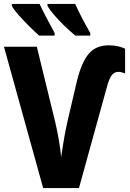

<svg xmlns="http://www.w3.org/2000/svg" viewBox="-20 -950 657 970"><path d="M578 -587Q557 -587 543.5 -568.5Q530 -550 518 -503L379 0H198L0 -714H166L260 -329Q269 -290 277.5 -241.5Q286 -193 289 -156Q292 -180 297.5 -213Q303 -246 308.5 -277Q314 -308 318 -324L369 -542Q392 -635 428 -678Q464 -721 530 -721Q556 -721 577 -716Q598 -711 612 -704V-579Q605 -582 595.5 -584.5Q586 -587 578 -587ZM360 -930Q370 -906 390.5 -866.5Q411 -827 436 -783V-770H361Q335 -791 306 -819Q277 -847 253.5 -874.5Q230 -902 220 -920V-930ZM180 -930Q192 -904 212 -865.5Q232 -827 256 -783V-770H178Q157 -788 128 -817Q99 -846 74 -874Q49 -902 40 -920V-930Z"/></svg>

Font: Noto Sans Condensed ExtraBold
Style: Regular
Weight: 800
Width: 3
Designer: Monotype Design Team
Foundry: Monotype Imaging Inc.
Version: Version 2.013; ttfautohint (v1.8.4.7-5d5b)